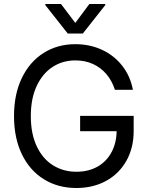

<svg xmlns="http://www.w3.org/2000/svg" viewBox="-20 -940 749 970"><path d="M360.4 -634.8Q296.9 -634.8 246.1 -602.1Q195.3 -569.3 165.5 -505.9Q135.7 -442.4 135.7 -353.5Q135.7 -264.6 165.5 -201.2Q195.3 -137.7 247.6 -105Q299.8 -72.3 366.2 -72.3Q426.8 -72.3 472.7 -98.1Q518.6 -124 543.9 -171.9Q569.3 -219.7 569.3 -282.2L595.7 -277.3H384.8V-354.5H655.3V-278.3Q655.3 -192.4 618.2 -127Q581.1 -61.5 515.6 -25.9Q450.2 9.8 366.2 9.8Q272.5 9.8 201.2 -34.7Q129.9 -79.1 90.3 -161.1Q50.8 -243.2 50.8 -353.5Q50.8 -463.9 90.3 -545.9Q129.9 -627.9 200.2 -672.4Q270.5 -716.8 360.4 -716.8Q434.6 -716.8 496.1 -688Q557.6 -659.2 598.1 -606.9Q638.7 -554.7 651.4 -486.3H560.5Q545.9 -532.2 517.6 -565.4Q489.3 -598.6 449.7 -616.7Q410.2 -634.8 360.4 -634.8ZM360.4 -824.2 431.6 -919.9H511.7V-914.1L398.4 -770.5H322.3L209 -914.1V-919.9H288.1Z"/></svg>

Font: WEMIX Pretendard Variable
Style: Regular
Weight: 400
Designer: Base glyphs from Inter by Rasmus Andersson; Hangeul glyphs from Noto Sans CJK(Source Han Sans) by Jang Soo-young and Kan
Foundry: Kil Hyung-jin
Version: Version 1.000;Glyphs 3.2 (3208)